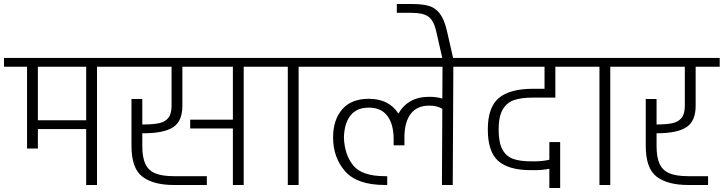

<svg xmlns="http://www.w3.org/2000/svg" viewBox="-30 -923 3611 958"><path d="M574 -634V-590H454V0H400V-279H159V-182H105V-590H-10V-634ZM400 -323V-590H159V-323Z M1306 -634V-590H1186V0H1132V-282H919V-326H1132V-590H880V-395Q880 -318 833.5 -288Q787 -258 686 -258H680V-195Q680 -137 695.5 -104.5Q711 -72 745 -58Q779 -44 837 -44H1002V0H837Q735 0 680.5 -41.5Q626 -83 626 -195V-429H680V-302H686Q735 -302 764.5 -308.5Q794 -315 810 -335Q826 -355 826 -395V-590H554V-634Z M1580 -590H1460V0H1406V-590H1286V-634H1580Z M2352 -634V-590H2232L2229 0H2175L2177 -380Q2151 -396 2112 -396Q2052 -396 2021 -357Q1990 -318 1988 -247V-198H1934V-237Q1932 -308 1901 -347Q1870 -386 1810 -386Q1750 -386 1719 -347Q1688 -308 1686 -237Q1689 -151 1732.5 -97.5Q1776 -44 1890 -44H1902V0H1890Q1752 0 1692 -68.5Q1632 -137 1632 -237Q1632 -325 1677.5 -377.5Q1723 -430 1810 -430Q1911 -430 1958 -356Q1980 -396 2018.5 -418Q2057 -440 2112 -440Q2149 -440 2177 -431L2178 -590H1560V-634Z M2146 -769Q2134 -821 2107.5 -840Q2081 -859 2025 -859H1950V-903H2025Q2079 -903 2111.5 -893Q2144 -883 2165.5 -854Q2187 -825 2200 -769L2233 -624H2179Z M2458 -277Q2458 -213 2476 -178.5Q2494 -144 2528.5 -131Q2563 -118 2619 -118H2637Q2678 -118 2711 -126V-214H2765V15H2711V-81Q2679 -74 2637 -74H2619Q2508 -74 2456 -120Q2404 -166 2404 -277Q2404 -388 2459 -434Q2514 -480 2629 -480H2687V-590H2332V-634H2861V-590H2741V-436H2629Q2571 -436 2534.5 -423.5Q2498 -411 2478 -376Q2458 -341 2458 -277Z M3135 -590H3015V0H2961V-590H2841V-634H3135Z M3246 -258V-195Q3246 -137 3261.5 -104.5Q3277 -72 3311 -58Q3345 -44 3403 -44H3503V0H3403Q3301 0 3246.5 -41.5Q3192 -83 3192 -195V-429H3246V-302H3247Q3296 -302 3325.5 -308.5Q3355 -315 3371 -335Q3387 -355 3387 -395V-590H3115V-634H3561V-590H3441V-395Q3441 -318 3394.5 -288Q3348 -258 3247 -258Z"/></svg>

Font: Biryani UltraLight
Style: Regular
Weight: 250
Designer: Dan Reynolds and Mathieu Réguer
Foundry: Dan Reynolds and Mathieu Réguer
Version: Version 1.003; ttfautohint (v1.1) -l 5 -r 5 -G 72 -x 0 -D la